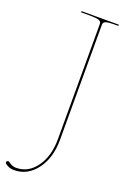

<svg xmlns="http://www.w3.org/2000/svg" viewBox="-273 -817 729 1113"><g transform="rotate(20 91.5 -260.0)"><path d="M-87.4 213.4Q-87.4 209.5 -84.2 206.1Q-81.1 202.6 -77.1 202.6Q-73.2 202.6 -69.8 205.1Q-46.4 223.6 -22 223.6Q53.2 223.6 101.6 156.2Q149.9 88.9 149.9 -15.1V-727.5Q149.9 -740.7 135.5 -746.6Q121.1 -752.4 75.2 -752.4H24.9V-759.8H254.9V-752.4H237.3Q191.4 -752.4 177 -746.6Q162.6 -740.7 162.6 -727.5V-15.1Q162.6 95.7 108.4 168Q54.2 240.2 -29.3 240.2Q-59.6 240.2 -83 221.7Q-87.4 218.8 -87.4 213.4Z"/></g></svg>

Font: Znikomit
Style: Regular
Weight: 100
Designer: gluk
Foundry: gluk
Version: Version 0.53